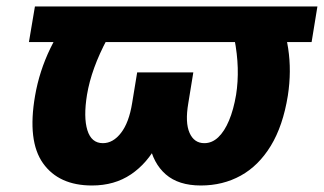

<svg xmlns="http://www.w3.org/2000/svg" viewBox="-20 -566 1005 596"><path d="M965.3 -545.9 947.3 -435.5H69.8L88.4 -545.9ZM221.2 -545.9H374Q338.9 -493.7 313.5 -446.3Q288.1 -398.9 272.5 -355.7Q256.8 -312.5 250 -271.5Q238.8 -202.1 251.2 -161.9Q263.7 -121.6 299.3 -121.6Q331.1 -121.6 355.7 -153.6Q380.4 -185.5 390.1 -245.6L405.8 -341.3H528.8L515.1 -264.2Q502 -182.6 469.7 -120.8Q437.5 -59.1 386.5 -24.7Q335.4 9.8 265.6 9.8Q162.6 9.8 113.5 -59.3Q64.5 -128.4 88.9 -269Q102.1 -345.2 136.2 -415.8Q170.4 -486.3 221.2 -545.9ZM680.2 -545.9H832.5Q863.8 -486.3 874.5 -415.8Q885.3 -345.2 873.5 -269Q858.4 -175.3 820.6 -113.3Q782.7 -51.3 727.3 -20.8Q671.9 9.8 603.5 9.8Q534.2 9.8 494.6 -24.7Q455.1 -59.1 443.4 -120.8Q431.6 -182.6 444.8 -264.2L458 -341.3H580.1L564.5 -245.6Q554.2 -185.5 568.4 -153.6Q582.5 -121.6 614.3 -121.6Q638.2 -121.6 657.5 -139.9Q676.8 -158.2 690.9 -191.9Q705.1 -225.6 712.9 -272Q719.2 -312 718 -355.2Q716.8 -398.4 707.5 -446Q698.2 -493.7 680.2 -545.9Z"/></svg>

Font: Inter 20pt ExtraBold
Style: Italic
Weight: 800
Italic angle: -9.3988°
Version: Version 4.001;git-66647c0bb